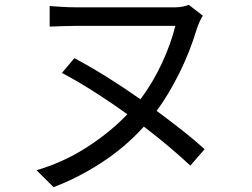

<svg xmlns="http://www.w3.org/2000/svg" viewBox="-20 -727 1040 793"><path d="M287.1 -486.8Q351.6 -452.6 421.6 -408.9Q491.7 -365.2 560.1 -316.9Q611.8 -386.2 649.2 -466.8Q686.5 -547.4 704.1 -620.1Q687.5 -620.1 647.2 -620.1Q606.9 -620.1 554.7 -620.1Q502.4 -620.1 449.7 -620.1Q397 -620.1 354.5 -620.1Q312 -620.1 292 -620.1Q265.1 -620.1 235.6 -618.9Q206.1 -617.7 185.1 -617.2V-702.1Q206.1 -700.7 234.9 -698.7Q263.7 -696.8 292 -696.8Q312 -696.8 355.5 -696.8Q398.9 -696.8 452.9 -696.8Q506.8 -696.8 559.3 -696.8Q611.8 -696.8 651.4 -696.8Q690.9 -696.8 704.1 -696.8Q734.9 -696.8 759.8 -707L817.9 -662.1Q804.7 -642.6 793 -607.9Q763.7 -511.2 720 -423.6Q676.3 -335.9 627 -269Q684.1 -227.1 735.1 -186.8Q786.1 -146.5 825.2 -110.8L766.1 -43Q727.5 -79.1 678.5 -120.6Q629.4 -162.1 574.2 -204.1Q496.1 -117.7 397.7 -54.2Q299.3 9.3 201.2 45.9L130.9 -23.9Q241.2 -56.2 337.9 -118.2Q434.6 -180.2 505.9 -254.9Q438.5 -303.7 369.1 -347.9Q299.8 -392.1 235.8 -425.8Z"/></svg>

Font: Source Han Sans CN
Style: Regular
Weight: 400
Designer: Ryoko NISHIZUKA  (kana, bopomofo & ideographs); Paul D. Hunt (Latin, Greek & Cyrillic); Sandoll Communications , Soo-you
Foundry: Adobe
Version: Version 2.004;hotconv 1.0.118;makeotfexe 2.5.65603